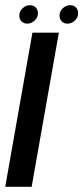

<svg xmlns="http://www.w3.org/2000/svg" viewBox="-20 -718 320 738"><path d="M0.1 0H101.7L206.2 -592.4H104.6ZM85 -627.1Q100.4 -627.1 113.1 -638.9Q125.9 -650.7 125.9 -667.3Q125.9 -680.7 117.2 -689.4Q108.4 -698.1 95.4 -698.1Q79.5 -698.1 66.9 -686.3Q54.2 -674.5 54.2 -657.8Q54.2 -644.5 62.7 -635.8Q71.2 -627.1 85 -627.1ZM239.3 -627.1Q255.4 -627.1 267.8 -638.9Q280.2 -650.7 280.2 -667.3Q280.2 -680.7 271.9 -689.4Q263.5 -698.1 249.7 -698.1Q234.1 -698.1 221.4 -686.3Q208.8 -674.5 208.8 -657.8Q208.8 -644.5 217.5 -635.8Q226.2 -627.1 239.3 -627.1Z"/></svg>

Font: Anybody Thin
Style: Italic
Weight: 100
Italic angle: -10°
Designer: Tyler Finck
Foundry: Etcetera Type Company
Version: Version 1.114;gftools[0.9.25]